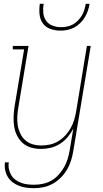

<svg xmlns="http://www.w3.org/2000/svg" viewBox="-20 -770 540 1003"><path d="M159 213Q139 213 118.5 210.5Q98 208 80 201Q62 194 46.5 182.5Q31 171 21 154.5Q11 138 7 118Q3 98 6 78H26Q23 96 26.5 113Q30 130 38.5 144.5Q47 159 60.5 169Q74 179 90 185Q106 191 123.5 193Q141 195 159 195Q182 195 205 190Q228 185 249 173Q270 161 286.5 142.5Q303 124 315 103Q327 82 333.5 60Q340 38 344 15L363 -98Q351 -75 333.5 -54Q316 -33 293 -18.5Q270 -4 244.5 2Q219 8 194 8Q168 8 143 1Q118 -6 99.5 -22Q81 -38 69.5 -61Q58 -84 54 -109Q50 -134 51 -160.5Q52 -187 56 -213L106 -512H47V-530H129L76 -210Q72 -187 70.5 -163Q69 -139 72.5 -116.5Q76 -94 85.5 -73.5Q95 -53 111.5 -38Q128 -23 150 -16.5Q172 -10 196 -10Q218 -10 241 -15Q264 -20 284.5 -32.5Q305 -45 321.5 -63Q338 -81 349.5 -101.5Q361 -122 367.5 -144Q374 -166 378 -189L434 -530H454L363 18Q359 43 351.5 67.5Q344 92 331 114.5Q318 137 299 156.5Q280 176 257 189Q234 202 209 207.5Q184 213 159 213ZM295 -610Q268 -610 243 -619Q218 -628 203.5 -648.5Q189 -669 186.5 -696Q184 -723 188 -750H208Q204 -727 206 -704Q208 -681 220 -663Q232 -645 253.5 -636.5Q275 -628 298 -628Q314 -628 329.5 -631Q345 -634 360 -642Q375 -650 387 -662.5Q399 -675 407.5 -689Q416 -703 420.5 -718.5Q425 -734 428 -750H448Q445 -732 439 -714Q433 -696 423 -679.5Q413 -663 398.5 -649Q384 -635 367 -626Q350 -617 331.5 -613.5Q313 -610 295 -610Z"/></svg>

Font: Iosevka Slab Thin
Style: Italic
Weight: 100
Italic angle: -9°
Monospace: yes
Designer: Belleve Invis
Foundry: Belleve Invis
Version: Version 11.1.1; ttfautohint (v1.8.3)